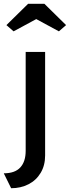

<svg xmlns="http://www.w3.org/2000/svg" viewBox="-51 -800 370 1017"><path d="M8 197 -31 118Q28 118 56.5 87Q85 56 85 -1V-525H188V24Q188 76 164.5 115.5Q141 155 100 176Q59 197 8 197ZM156 -707 21 -634 -17 -667 98 -780H184L299 -667L261 -634L126 -707Z"/></svg>

Font: Lexend
Style: Regular
Weight: 400
Designer: Thomas Jockin
Foundry: Lexend
Version: Version 1.000